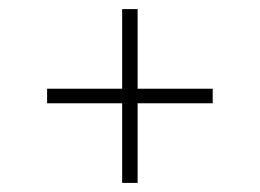

<svg xmlns="http://www.w3.org/2000/svg" viewBox="-20 -591 571 422"><path d="M248.5 -189V-364H83.5V-396H248.5V-571H282.5V-396H447.5V-364H282.5V-189Z"/></svg>

Font: Encode Sans SC Thin
Style: Regular
Weight: 250
Designer: Multiple Designers
Foundry: Impallari Type
Version: Version 3.002